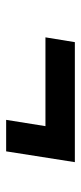

<svg xmlns="http://www.w3.org/2000/svg" viewBox="165 -610 269 640"><g transform="rotate(90 300.0 -289.5)"><path d="M379 -175H484L520 -404H120L104 -306H400Z"/></g></svg>

Font: JetBrains Mono SemiBold
Style: Italic
Weight: 472
Italic angle: -9°
Monospace: yes
Designer: Philipp Nurullin, Konstantin Bulenkov
Foundry: JetBrains
Version: Version 2.305